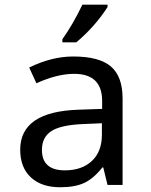

<svg xmlns="http://www.w3.org/2000/svg" viewBox="-20 -786 640 816"><path d="M437 0 418.9 -74.2H415Q377.4 -26.9 337.9 -8.5Q298.3 9.8 235.8 9.8Q156.2 9.8 111.1 -32.2Q65.9 -74.2 65.9 -149.9Q65.9 -312 314.9 -319.8L414.1 -323.2V-356.9Q414.1 -472.2 294.9 -472.2Q223.1 -472.2 134.8 -432.1L104 -499Q199.7 -545.9 291 -545.9Q401.9 -545.9 451.4 -503.4Q501 -460.9 501 -367.2V0ZM413.1 -262.2 334 -258.8Q238.3 -254.9 198.2 -228.8Q158.2 -202.6 158.2 -148.9Q158.2 -62 255.9 -62Q327.6 -62 370.4 -101.8Q413.1 -141.6 413.1 -213.9ZM245.1 -619.1Q291 -684.1 330.1 -766.1H437V-755.9Q382.3 -671.4 304.2 -606H245.1Z"/></svg>

Font: WenQuanYi Micro Hei Mono
Style: Regular
Weight: 400
Foundry: Ascender Corporation
Version: Version 0.2.0-beta